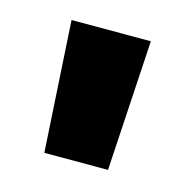

<svg xmlns="http://www.w3.org/2000/svg" viewBox="-51 -717 324 332"><g transform="rotate(15 111.0 -551.0)"><path d="M54 -434 40 -668H182L168 -434Z"/></g></svg>

Font: Atkinson Hyperlegible
Style: Bold
Weight: 700
Designer: Elliott Scott, Megan Eiswerth, Linus Boman, Theodore Petrosky
Foundry: Braille Institute
Version: Version 1.006; ttfautohint (v1.8.3)